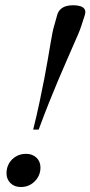

<svg xmlns="http://www.w3.org/2000/svg" viewBox="-20 -724 354 752"><path d="M312.5 -666 298.5 -622.5Q294 -608.5 285.5 -588.5Q277 -568.5 265.2 -542Q253.5 -515.5 239 -482Q224.5 -448.5 207.2 -408Q190 -367.5 171 -319.8Q152 -272 131.5 -216.5H110Q124.5 -275 135 -324.8Q145.5 -374.5 153.5 -416Q161.5 -457.5 167.2 -491Q173 -524.5 177.2 -550Q181.5 -575.5 185 -593.5Q188.5 -611.5 192 -622.5L204.5 -667Q208.5 -679.5 217.2 -687.8Q226 -696 238.5 -699.8Q251 -703.5 266.5 -703.5Q282.5 -703.5 294.5 -699.8Q306.5 -696 311.5 -687.8Q316.5 -679.5 312.5 -666ZM81.5 -121.5Q107 -121.5 122.8 -106.5Q138.5 -91.5 138.5 -67.5Q138.5 -47 128.5 -29.8Q118.5 -12.5 101.2 -2Q84 8.5 62 8.5Q36.5 8.5 21 -6.8Q5.5 -22 5.5 -45.5Q5.5 -66.5 15.2 -83.8Q25 -101 42.5 -111.2Q60 -121.5 81.5 -121.5Z"/></svg>

Font: Newsreader 48pt
Style: Italic
Weight: 400
Italic angle: -17°
Version: Version 1.003